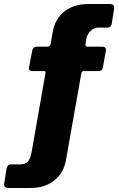

<svg xmlns="http://www.w3.org/2000/svg" viewBox="-36 -762 593 954"><path d="M472 -530Q483 -530 487.5 -524Q492 -518 490 -510L475 -426Q473 -409 453 -409H381Q370 -409 368 -397L292 32Q281 97 234 134.5Q187 172 115 172H7Q-19 172 -15 148L-3 73Q-1 66 4 60.5Q9 55 17 55H61Q89 55 102 41.5Q115 28 122 -11L190 -399Q191 -409 184 -409H125Q106 -409 108 -426L124 -510Q125 -518 131 -524Q137 -530 149 -530H200Q213 -530 216 -546L226 -603Q237 -668 284 -705Q331 -742 402 -742H509Q534 -742 531 -719L519 -643Q518 -636 512.5 -630.5Q507 -625 499 -625H451Q432 -625 415 -609Q398 -593 393 -570L389 -542Q386 -530 399 -530H472Z"/></svg>

Font: Libre Franklin Thin ExtraBold
Style: Regular
Weight: 800
Version: Version 3.000